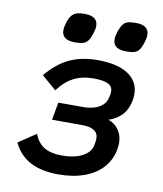

<svg xmlns="http://www.w3.org/2000/svg" viewBox="-86 -828 771 910"><g transform="rotate(10 300.0 -373.5)"><path d="M39.5 -103.5 124 -160Q140.5 -116.5 173.2 -97.8Q206 -79 257 -79Q318 -79 356.5 -99.8Q395 -120.5 400.5 -154.5L403.5 -169.5Q405 -178 405 -185.5Q405 -212 385.2 -225Q365.5 -238 323.5 -238H182.5L197.5 -323H320.5Q366 -323 396 -341.5Q426 -360 431.5 -392.5L434 -404.5Q435 -409 435 -417.5Q435 -442.5 413 -453.8Q391 -465 342 -465Q287 -465 246.2 -443.5Q205.5 -422 173 -378L103 -438.5Q152 -498 210 -526Q268 -554 346.5 -554Q443 -554 494.2 -519.8Q545.5 -485.5 545.5 -424Q545.5 -408 543 -395.5Q535.5 -352.5 510.8 -325Q486 -297.5 446 -284.5Q478 -273 496.2 -246.5Q514.5 -220 514.5 -183Q514.5 -169.5 511.5 -153.5Q502.5 -102.5 469 -65Q435.5 -27.5 381 -7.8Q326.5 12 256 12Q92.5 12 39.5 -103.5ZM161.5 -665.5Q161.5 -680.5 168.5 -703Q176 -726.5 186.2 -738.5Q196.5 -750.5 210.8 -754.8Q225 -759 248 -759Q311.5 -759 311.5 -711.5Q311.5 -695.5 304 -673.5Q296 -649.5 287 -638Q278 -626.5 264 -622.2Q250 -618 225.5 -618Q161.5 -618 161.5 -665.5ZM408 -665.5Q408 -680 415 -702Q423.5 -727 432.8 -739Q442 -751 456 -755Q470 -759 494.5 -759Q557.5 -759 557.5 -711.5Q557.5 -696.5 550.5 -674Q542.5 -649.5 533.8 -638Q525 -626.5 511 -622.2Q497 -618 471.5 -618Q408 -618 408 -665.5Z"/></g></svg>

Font: JuliaMono
Style: Bold Italic
Weight: 700
Italic angle: -9°
Monospace: yes
Designer: cormullion
Foundry: corm
Version: Version 0.057; ttfautohint (v1.8.4)